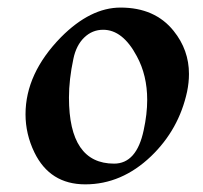

<svg xmlns="http://www.w3.org/2000/svg" viewBox="-20 -480 537 507"><path d="M205.1 6.8Q111.8 6.8 70.8 -77.6Q47.4 -126 47.4 -178.2Q47.4 -286.1 141.1 -381.8Q218.8 -460 298.3 -460Q389.2 -460 438.5 -398.4Q479 -348.1 479 -284.7Q479 -262.2 474.1 -238.3Q452.6 -138.2 378.9 -67.4Q301.3 6.8 205.1 6.8ZM281.2 -47.9Q340.8 -47.9 359.4 -136.2Q368.7 -178.7 368.7 -216.3Q368.7 -281.2 341.3 -331.5Q304.2 -401.4 252.4 -401.4Q223.6 -401.4 202.4 -380.9Q181.2 -360.4 173.8 -324.7Q162.1 -270 162.1 -222.2Q162.1 -47.9 281.2 -47.9Z"/></svg>

Font: Balgruf
Style: Italic
Weight: 500
Italic angle: -12°
Designer: Paul James Miller
Foundry: High-Logic / Made with FontCreator
Version: Version 1.201;March 28, 2021;FontCreator 13.0.0.2683 64-bit